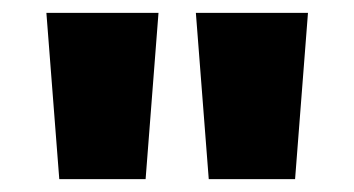

<svg xmlns="http://www.w3.org/2000/svg" viewBox="-20 -734 549 298"><path d="M226 -714 206 -456H72L52 -714ZM458 -714 438 -456H304L284 -714Z"/></svg>

Font: Noto Sans Ethiopic SemiCondensed Black
Style: Regular
Weight: 900
Width: 4
Designer: Monotype Design Team
Foundry: Monotype Imaging Inc.
Version: Version 2.102; ttfautohint (v1.8.4.7-5d5b)